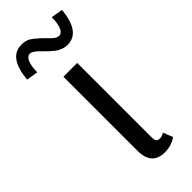

<svg xmlns="http://www.w3.org/2000/svg" viewBox="-247 -741 779 779"><g transform="rotate(-45 142.0 -351.5)"><path d="M75 -712.5Q98.3 -712.5 112.9 -704.2Q127.5 -695.8 150 -675Q155.8 -670 165.4 -660Q175 -650 180.8 -644.2Q186.7 -638.3 194.6 -633.8Q202.5 -629.2 208.3 -629.2Q240 -629.2 241.7 -704.2L291.7 -695.8Q280.8 -579.2 208.3 -579.2Q192.5 -579.2 178.3 -585Q164.2 -590.8 156.7 -596.7Q149.2 -602.5 133.3 -616.7Q127.5 -622.5 117.5 -632.5Q107.5 -642.5 101.7 -647.9Q95.8 -653.3 88.3 -657.9Q80.8 -662.5 75 -662.5Q43.3 -662.5 41.7 -587.5L-8.3 -595.8Q2.5 -712.5 75 -712.5ZM245.8 -12.5Q217.5 8.3 179.2 8.3Q104.2 8.3 104.2 -75V-500H183.3V-75Q183.3 -59.2 187.5 -52.5Q191.7 -45.8 204.2 -45.8Q216.7 -45.8 229.2 -54.2Z"/></g></svg>

Font: BoonBaan
Style: Regular
Weight: 400
Designer: Sungsit Sawaiwan
Foundry: FontUni
Version: Version 2.0